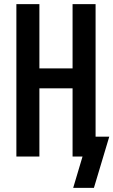

<svg xmlns="http://www.w3.org/2000/svg" viewBox="-20 -755 547 926"><path d="M333 151 378 0H330V-329H170V0H59V-735H170V-425H330V-735H441V-96H507L433 151Z"/></svg>

Font: Iosevka Term Curly
Style: Bold
Weight: 700
Designer: Belleve Invis
Foundry: Belleve Invis
Version: Version 32.3.0